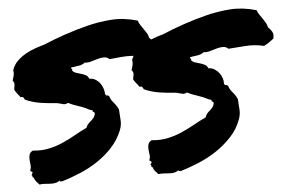

<svg xmlns="http://www.w3.org/2000/svg" viewBox="-47 -669 1135 751"><g transform="rotate(-5 521.0 -293.5)"><path d="M482.4 -439.5Q484.4 -443.4 485.8 -446.8Q487.3 -450.2 489.3 -454.1Q463.9 -456.1 439.5 -453.6Q415 -451.2 394.5 -449.2Q385.7 -458 373.5 -458Q361.3 -458 348.1 -454.1Q335 -450.2 321.8 -446.3Q308.6 -442.4 296.9 -444.3Q287.1 -436.5 272.9 -434.1Q258.8 -431.6 242.2 -429.7Q241.2 -424.8 244.1 -423.3Q247.1 -421.9 245.1 -417Q251 -410.2 260.3 -407.2Q269.5 -404.3 279.8 -401.4Q290 -398.4 297.9 -394Q305.7 -389.6 308.6 -379.9Q323.2 -379.9 334 -373Q344.7 -366.2 351.6 -356.4Q358.4 -346.7 361.8 -335.4Q365.2 -324.2 365.2 -315.4Q368.2 -307.6 372.1 -308.6Q376 -309.6 380.9 -304.7Q383.8 -292 395.5 -278.8Q407.2 -265.6 414.1 -250Q416 -225.6 417 -206.5Q418 -187.5 410.2 -168Q395.5 -131.8 369.6 -103.5Q343.8 -75.2 311 -53.2Q278.3 -31.2 241.2 -15.6Q204.1 0 168.9 10.7Q165 9.8 161.1 10.7Q157.2 11.7 159.2 5.9Q151.4 12.7 142.1 14.6Q132.8 16.6 122.1 16.1Q111.3 15.6 100.1 14.6Q88.9 13.7 79.1 15.6Q72.3 8.8 66.9 2.4Q61.5 -3.9 58.6 -13.7Q53.7 -13.7 54.2 -18.6Q54.7 -23.4 50.8 -23.4Q56.6 -33.2 56.2 -34.7Q55.7 -36.1 53.2 -37.1Q50.8 -38.1 48.8 -39.6Q46.9 -41 47.9 -43.9Q51.8 -51.8 50.8 -62Q49.8 -72.3 48.8 -83Q47.9 -93.8 50.3 -103.5Q52.7 -113.3 64.5 -119.1Q97.7 -115.2 127.4 -121.6Q157.2 -127.9 183.6 -139.6Q210 -151.4 233.9 -165Q257.8 -178.7 281.2 -189.5Q284.2 -198.2 289.6 -204.1Q294.9 -210 300.8 -214.8Q306.6 -219.7 311.5 -225.6Q316.4 -231.4 318.4 -240.2Q319.3 -247.1 314.9 -248.5Q310.5 -250 310.5 -255.9L299.8 -258.8Q281.2 -269.5 257.8 -276.9Q234.4 -284.2 217.8 -293Q207 -287.1 197.8 -290Q188.5 -293 173.8 -295.9Q140.6 -297.9 109.9 -302.7Q79.1 -307.6 50.8 -320.3Q48.8 -325.2 45.9 -329.1Q43 -333 35.2 -331.1Q29.3 -338.9 23.4 -346.2Q17.6 -353.5 12.7 -362.3Q14.6 -374 15.6 -382.3Q16.6 -390.6 9.8 -398.4Q13.7 -411.1 15.6 -418.9Q17.6 -426.8 15.6 -439.5Q22.5 -460 37.6 -474.6Q52.7 -489.3 70.8 -499.5Q88.9 -509.8 108.4 -516.6Q127.9 -523.4 145.5 -528.3Q184.6 -544.9 229 -560.1Q273.4 -575.2 319.8 -586.9Q366.2 -598.6 415 -602.1Q463.9 -605.5 517.6 -589.8Q520.5 -580.1 526.4 -571.3Q532.2 -562.5 538.6 -553.7Q544.9 -544.9 549.8 -536.6Q554.7 -528.3 555.7 -519.5Q557.6 -517.6 559.6 -515.6Q561.5 -513.7 563.5 -511.7Q590.8 -522.5 612.3 -528.3Q651.4 -544.9 695.8 -560.1Q740.2 -575.2 786.6 -586.9Q833 -598.6 881.8 -602.1Q930.7 -605.5 984.4 -589.8Q987.3 -580.1 993.7 -571.3Q1000 -562.5 1005.9 -553.7Q1011.7 -544.9 1016.6 -536.6Q1021.5 -528.3 1022.5 -519.5Q1032.2 -510.7 1038.1 -500.5Q1043.9 -490.2 1040 -473.6Q1030.3 -465.8 1021 -459.5Q1011.7 -453.1 1001 -448.2Q964.8 -457 927.7 -454.1Q890.6 -451.2 861.3 -449.2Q852.5 -458 840.3 -458Q828.1 -458 814.9 -454.1Q801.8 -450.2 788.6 -446.3Q775.4 -442.4 763.7 -444.3Q753.9 -436.5 739.7 -434.1Q725.6 -431.6 709 -429.7Q708 -424.8 710.9 -423.3Q713.9 -421.9 711.9 -417Q717.8 -410.2 727.5 -407.2Q737.3 -404.3 747.1 -401.4Q756.8 -398.4 765.1 -394Q773.4 -389.6 776.4 -379.9Q790 -379.9 800.8 -373Q811.5 -366.2 818.8 -356.4Q826.2 -346.7 829.6 -335.4Q833 -324.2 832 -315.4Q835 -307.6 838.9 -308.6Q842.8 -309.6 847.7 -304.7Q850.6 -292 862.3 -278.8Q874 -265.6 880.9 -250Q882.8 -225.6 883.8 -206.5Q884.8 -187.5 877 -168Q863.3 -131.8 836.9 -103.5Q810.5 -75.2 777.8 -53.2Q745.1 -31.2 708 -15.6Q670.9 0 635.7 10.7Q632.8 9.8 628.4 10.7Q624 11.7 626 5.9Q618.2 12.7 608.9 14.6Q599.6 16.6 588.9 16.1Q578.1 15.6 566.9 14.6Q555.7 13.7 545.9 15.6Q539.1 8.8 533.7 2.4Q528.3 -3.9 525.4 -13.7Q520.5 -13.7 521 -18.6Q521.5 -23.4 517.6 -23.4Q524.4 -33.2 523.4 -34.7Q522.5 -36.1 520.5 -37.1Q518.6 -38.1 516.6 -39.6Q514.6 -41 515.6 -43.9Q519.5 -51.8 518.1 -62Q516.6 -72.3 515.6 -83Q514.6 -93.8 517.1 -103.5Q519.5 -113.3 531.2 -119.1Q564.5 -115.2 594.2 -121.6Q624 -127.9 650.4 -139.6Q676.8 -151.4 701.2 -165Q725.6 -178.7 749 -189.5Q752 -198.2 756.8 -204.1Q761.7 -210 767.6 -214.8Q773.4 -219.7 778.3 -225.6Q783.2 -231.4 785.2 -240.2Q786.1 -247.1 781.7 -248.5Q777.3 -250 777.3 -255.9L767.6 -258.8Q748 -269.5 724.6 -276.9Q701.2 -284.2 684.6 -293Q674.8 -287.1 665 -290Q655.3 -293 641.6 -295.9Q607.4 -297.9 576.7 -302.7Q545.9 -307.6 517.6 -320.3Q515.6 -325.2 512.7 -329.1Q509.8 -333 502 -331.1Q497.1 -338.9 490.7 -346.2Q484.4 -353.5 479.5 -362.3Q481.4 -374 482.9 -382.3Q484.4 -390.6 476.6 -398.4Q480.5 -411.1 482.4 -418.9Q484.4 -426.8 482.4 -439.5Z"/></g></svg>

Font: Permanent Marker
Style: Regular
Weight: 400
Designer: Font Diner, Inc
Foundry: Font Diner, Inc
Version: Version 1.000